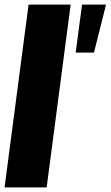

<svg xmlns="http://www.w3.org/2000/svg" viewBox="-21 -820 484 840"><path d="M-1 0 104 -799.8H288.1L183.1 0ZM337.9 -799.8H442.9L390.1 -589.8H310.1Z"/></svg>

Font: Cooper Hewitt
Style: Heavy Italic
Weight: 714
Designer: Village Type and Design LLC
Foundry: Cooper Hewitt Smithsonian Design Museum
Version: 1.000